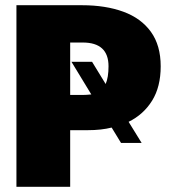

<svg xmlns="http://www.w3.org/2000/svg" viewBox="-20 -716 651 736"><path d="M249 0H43V-696H294Q385 -696 453 -671Q521 -646 558.5 -594Q596 -542 596 -462Q596 -383 563 -330Q530 -277 473 -249L523 -168H444L408 -227Q368 -217 317 -217H249ZM297 -352Q310 -352 330 -354L254 -479H333L385 -394Q396 -419 396 -462Q396 -553 297 -553H249V-352Z"/></svg>

Font: Trujillo Black
Style: Regular
Weight: 900
Designer: Fira Sans original fonts by bBox Type GmbH, Carrois Corporate GbR, & Edenspiekermann AG / Changes by Cristiano Sobral
Foundry: Fira Sans original fonts by bBox Type GmbH, Carrois Corporate GbR, & Edenspiekermann AG / Changes by Cristiano Sobral
Version: Version 4.301;July 28, 2020;FontCreator 13.0.0.2655 64-bit